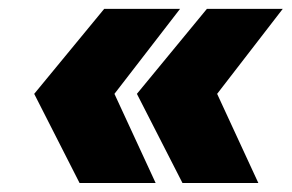

<svg xmlns="http://www.w3.org/2000/svg" viewBox="-20 -470 653 430"><path d="M213.4 -450.2H383.3L236.3 -259.8L328.6 -60.1H158.2L56.6 -259.8ZM443.4 -450.2H613.3L466.3 -259.8L558.6 -60.1H388.7L286.6 -259.8Z"/></svg>

Font: Fivo Sans Heavy
Style: Regular
Weight: 900
Designer: Alexander Slobzheninov
Foundry: Alexander Slobzheninov
Version: 1.0